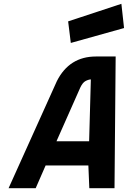

<svg xmlns="http://www.w3.org/2000/svg" viewBox="-20 -986 670 1006"><path d="M616 -966 630 -839 351 -761 337 -874ZM278 -561Q343 -690 483 -690H586L580 0H448L443 -119H219L167 0H25ZM456 -570Q442 -569 427.5 -561Q413 -553 401 -528L276 -246H447Z"/></svg>

Font: Panefresco 999wt
Style: Italic
Weight: 900
Version: Version 1.001